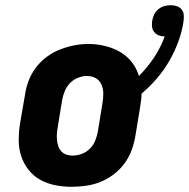

<svg xmlns="http://www.w3.org/2000/svg" viewBox="-20 -710 727 738"><path d="M256 8Q224 8 193 2Q162 -4 135.5 -18.5Q109 -33 90 -57Q71 -81 61.5 -110Q52 -139 52 -171Q52 -203 57 -235L76 -345Q80 -373 90 -399.5Q100 -426 117.5 -449.5Q135 -473 159 -491Q183 -509 210 -519.5Q237 -530 264.5 -535.5Q292 -541 320 -541Q352 -541 383 -533.5Q414 -526 440.5 -511Q467 -496 486 -472Q505 -448 514 -418Q547 -451 572.5 -489.5Q598 -528 613 -570Q601 -570 590.5 -574Q580 -578 573 -586.5Q566 -595 564.5 -606.5Q563 -618 565 -630Q567 -642 572.5 -654Q578 -666 588.5 -674.5Q599 -683 611.5 -686.5Q624 -690 636 -690Q649 -690 660.5 -686Q672 -682 679 -672.5Q686 -663 686.5 -650.5Q687 -638 685 -625Q679 -587 665 -549Q651 -511 630.5 -475.5Q610 -440 583 -408.5Q556 -377 524 -350Q524 -336 522 -322.5Q520 -309 518 -295L500 -185Q495 -157 485 -130.5Q475 -104 457.5 -80.5Q440 -57 416 -39Q392 -21 365.5 -10.5Q339 0 311 4Q283 8 256 8ZM259 -112Q277 -112 294.5 -118.5Q312 -125 325.5 -138.5Q339 -152 346 -169.5Q353 -187 356 -204L374 -314Q377 -333 377 -351Q377 -369 370 -385Q363 -401 348 -409.5Q333 -418 314 -418Q297 -418 279.5 -411Q262 -404 249 -390.5Q236 -377 229 -360Q222 -343 219 -326L201 -216Q199 -204 198.5 -191.5Q198 -179 199.5 -167.5Q201 -156 205 -145.5Q209 -135 217 -127Q225 -119 236 -115.5Q247 -112 259 -112Z"/></svg>

Font: Iosevka Curly Slab HvEx
Style: Italic
Weight: 900
Width: 7
Italic angle: -9°
Monospace: yes
Designer: Belleve Invis
Foundry: Belleve Invis
Version: Version 11.1.0; ttfautohint (v1.8.3)